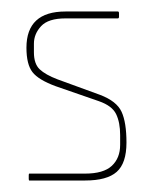

<svg xmlns="http://www.w3.org/2000/svg" viewBox="-20 -314 264 334"><path d="M128 0H31Q30 0 30 -3V-9Q30 -12 31 -12H128Q160 -12 174.5 -25.5Q189 -39 189 -62V-79Q189 -101 182 -115.5Q175 -130 152 -138L77 -164Q47 -175 36.5 -188.5Q26 -202 26 -231Q26 -294 94 -294H185Q187 -294 187 -291V-285Q187 -282 185 -282H94Q64 -282 51.5 -268.5Q39 -255 39 -238V-223Q39 -203 49 -193.5Q59 -184 80 -176L154 -149Q183 -138 191.5 -119.5Q200 -101 200 -66Q200 -30 183 -15Q166 0 128 0Z"/></svg>

Font: Chathura Thin
Style: Regular
Weight: 250
Designer: Appaji Ambarisha Darbha
Foundry: Aditya Fonts
Version: Version 1.001 2016